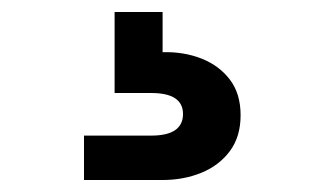

<svg xmlns="http://www.w3.org/2000/svg" viewBox="-20 -37 540 320"><path d="M120 263V189H232Q285 189 285 153Q285 118 232 118H171V-17H251V50Q286 49 315.5 60.5Q345 72 363 95.5Q381 119 381 155Q381 191 363 215Q345 239 315.5 251Q286 263 251 263Z"/></svg>

Font: Rethink Sans
Style: Bold
Weight: 700
Designer: The Rethink Sans project authors (Hans Thiessen). DM Sans designed by Colophon Foundry.
Foundry: Rethink Communications LLC
Version: Version 1.001